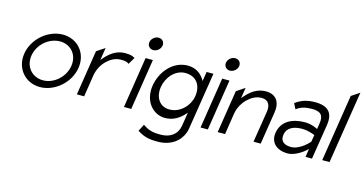

<svg xmlns="http://www.w3.org/2000/svg" viewBox="-84 -1025 3036 1603"><g transform="rotate(15 1433.5 -223.5)"><path d="M269 11C397 11 519 -95 540 -226C561 -357 472 -462 344 -462C216 -462 93 -357 72 -226C51 -95 141 11 269 11ZM335 -401C430 -401 494 -324 478 -226C462 -128 374 -50 279 -50C184 -50 118 -128 134 -226C150 -324 240 -401 335 -401Z M647 -10 676 -196C685 -253 712 -299 745 -331C775 -360 816 -385 866 -385C907 -385 920 -379 935 -368L970 -428C947 -440 939 -447 884 -447C808 -447 753 -402 710 -351L699 -338L716 -446L645 -399L584 -10Z M1104 -532C1135 -532 1165 -557 1170 -588C1175 -619 1153 -644 1122 -644C1091 -644 1061 -619 1056 -588C1051 -557 1073 -532 1104 -532ZM1054 -10 1123 -451H1060L991 -10Z M1344 -10C1415 -10 1468 -45 1508 -90L1519 -102L1500 16C1488 91 1429 134 1347 134C1295 134 1250 132 1191 90L1160 150C1225 193 1276 197 1337 197C1472 197 1549 113 1563 22L1641 -471H1582L1569 -389L1562 -401C1535 -445 1490 -482 1418 -482C1288 -482 1195 -365 1176 -245C1154 -103 1243 -10 1344 -10ZM1414 -417C1511 -417 1558 -345 1543 -250C1530 -170 1458 -88 1362 -88C1270 -88 1232 -170 1245 -250C1259 -337 1326 -417 1414 -417Z M1766 -532C1797 -532 1827 -557 1832 -588C1837 -619 1815 -644 1784 -644C1753 -644 1723 -619 1718 -588C1713 -557 1735 -532 1766 -532ZM1716 -10 1785 -451H1722L1653 -10Z M1865 -10 1893 -192C1902 -249 1931 -295 1964 -327C1994 -356 2034 -381 2084 -381C2142 -381 2163 -337 2154 -281L2111 -10H2173L2217 -289C2232 -382 2194 -443 2102 -443C2026 -443 1970 -398 1927 -347L1916 -334L1931 -427L1859 -379L1801 -10Z M2410 11C2488 11 2564 -62 2564 -62L2574 -72L2563 0H2619L2667 -301C2685 -412 2635 -462 2524 -462C2447 -462 2400 -442 2355 -409L2379 -362C2419 -392 2458 -401 2515 -401C2586 -401 2616 -373 2604 -300L2596 -250L2589 -253C2589 -253 2542 -278 2486 -278C2378 -278 2286 -236 2269 -129C2256 -44 2315 11 2410 11ZM2477 -219C2532 -219 2584 -196 2584 -196L2587 -195L2577 -135L2576 -134C2576 -134 2504 -48 2423 -48C2367 -48 2328 -73 2337 -130C2348 -201 2413 -219 2477 -219Z M2768 -10 2867 -636 2796 -589 2705 -10Z"/></g></svg>

Font: Charger Pro
Style: LitObl
Weight: 300
Designer: Jasper
Foundry: Cannot Into Space Fonts
Version: Version 1.09